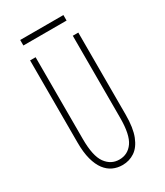

<svg xmlns="http://www.w3.org/2000/svg" viewBox="-204 -902 858 997"><g transform="rotate(-30 225.0 -404.0)"><path d="M226 11Q195.5 11 169.2 -1Q143 -13 123.2 -39Q103.5 -65 92.2 -106.8Q81 -148.5 81 -208V-700H114V-210Q114 -107.5 145 -64.8Q176 -22 226 -22Q277 -22 307 -64.5Q337 -107 337 -208V-700H370V-208Q370 -128.5 351 -80.5Q332 -32.5 299.5 -10.8Q267 11 226 11ZM89.5 -817.5H348.5V-784.5H89.5Z"/></g></svg>

Font: League Mono Thin Condensed
Style: Regular
Weight: 100
Width: 1
Designer: Tyler Finck
Foundry: The League of Moveable Type / Tyler Finck
Version: Version 2.300;RELEASE